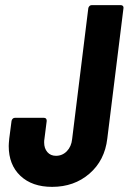

<svg xmlns="http://www.w3.org/2000/svg" viewBox="-20 -720 501 748"><path d="M14 -151Q14 -160 16 -180L25 -249Q26 -254 29.5 -257.5Q33 -261 38 -261H151Q162 -261 162 -249L153 -178Q152 -174 152 -165Q152 -142 164.5 -127.5Q177 -113 198 -113Q223 -113 240.5 -131Q258 -149 261 -178L324 -688Q325 -693 328.5 -696.5Q332 -700 337 -700H451Q456 -700 459 -696.5Q462 -693 461 -688L398 -180Q388 -95 328.5 -43.5Q269 8 183 8Q105 8 59.5 -35Q14 -78 14 -151Z"/></svg>

Font: Barlow Condensed
Style: Bold Italic
Weight: 700
Width: 3
Italic angle: -7°
Designer: Jeremy Tribby
Foundry: Tribby Type
Version: Version 1.408